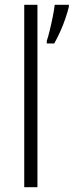

<svg xmlns="http://www.w3.org/2000/svg" viewBox="-20 -780 307 800"><path d="M136 0H81V-760H136ZM267 -752Q262 -731 252.5 -703Q243 -675 230.5 -647.5Q218 -620 206 -599H175V-610Q180 -624 187 -652.5Q194 -681 200 -711Q206 -741 208 -760H267Z"/></svg>

Font: Noto Sans Georgian SemiCondensed Light
Style: Regular
Weight: 300
Width: 4
Designer: Monotype Design Team, Akaki Razmadze
Foundry: Google LLC
Version: Version 2.005; ttfautohint (v1.8.4.7-5d5b)